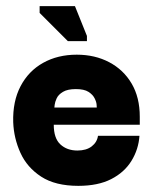

<svg xmlns="http://www.w3.org/2000/svg" viewBox="-20 -595 514 625"><path d="M235 10Q160 10 114 -20Q68 -50 46.5 -97.5Q25 -145 23 -197Q21 -265 47 -314.5Q73 -364 120.5 -390.5Q168 -417 230 -417Q289 -417 335.5 -392.5Q382 -368 408.5 -323Q435 -278 435 -215Q435 -215 435 -204.5Q435 -194 435 -189H155Q155 -145 176.5 -125Q198 -105 232 -105Q261 -105 278.5 -118.5Q296 -132 299 -153H434Q431 -109 408 -71.5Q385 -34 342 -12Q299 10 235 10ZM157 -245H295Q295 -245 294.5 -254Q294 -263 288 -275Q282 -287 268 -296Q254 -305 227 -305Q200 -305 185 -296Q170 -287 164.5 -275Q159 -263 158 -254Q157 -245 157 -245ZM201 -461 109 -553V-575H224L263 -478V-461Z"/></svg>

Font: Darker Grotesque Black
Style: Regular
Weight: 900
Designer: Gabriel Lam
Foundry: TypeRant
Version: Version 1.000;gftools[0.9.28]